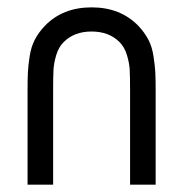

<svg xmlns="http://www.w3.org/2000/svg" viewBox="-20 -504 500 524"><path d="M357.9 -433.1Q374.5 -415.5 384.8 -396Q395 -376.5 398.9 -350.8Q402.8 -325.2 403.8 -307.6Q404.8 -290 404.8 -255.9V0H335V-255.9Q335 -294.9 334 -313.5Q333 -332 326.4 -353.8Q319.8 -375.5 306.2 -389.2Q277.3 -418 230 -418Q182.6 -418 153.8 -389.2Q140.1 -375.5 133.5 -353.8Q127 -332 126 -313.5Q125 -294.9 125 -255.9V0H55.2V-255.9Q55.2 -290 56.2 -307.6Q57.1 -325.2 61 -350.8Q64.9 -376.5 75.2 -396Q85.4 -415.5 102.1 -433.1Q150.9 -483.9 230 -483.9Q309.1 -483.9 357.9 -433.1Z"/></svg>

Font: Gidolinya
Style: Regular
Weight: 400
Version: Version 1.0.3